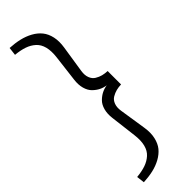

<svg xmlns="http://www.w3.org/2000/svg" viewBox="-301 -792 909 909"><g transform="rotate(-45 153.0 -337.5)"><path d="M275.9 -381.8V-292Q258.8 -291.5 243.4 -287.6Q228 -283.7 213.1 -274.9Q198.2 -266.1 191.2 -247.8Q184.1 -229.5 188 -204.1L209 -67.9Q214.8 -30.8 208 -0.7Q201.2 29.3 185.1 49.1Q168.9 68.8 143.6 82.8Q118.2 96.7 89.1 103.3Q60.1 109.9 24.9 111.8L20 71.8Q55.2 68.4 79.8 59.8Q104.5 51.3 123 34.7Q141.6 18.1 148.7 -9.8Q155.8 -37.6 150.9 -77.1L134.8 -209Q130.9 -239.7 137.7 -264.4Q144.5 -289.1 159.4 -303.7Q174.3 -318.4 190.7 -326.4Q207 -334.5 225.1 -336.9Q207 -339.4 190.7 -347.4Q174.3 -355.5 159.4 -370.1Q144.5 -384.8 137.7 -409.4Q130.9 -434.1 134.8 -464.8L150.9 -597.2Q155.8 -636.7 148.7 -664.6Q141.6 -692.4 123 -709Q104.5 -725.6 79.8 -734.1Q55.2 -742.7 20 -746.1L24.9 -787.1Q59.6 -785.2 88.9 -778.3Q118.2 -771.5 143.6 -757.6Q168.9 -743.7 185.3 -723.4Q201.7 -703.1 208.3 -673.1Q214.8 -643.1 209 -606L188 -470.2Q184.1 -444.8 191.2 -426.5Q198.2 -408.2 213.1 -399.2Q228 -390.1 243.4 -386.2Q258.8 -382.3 275.9 -381.8Z"/></g></svg>

Font: Sporting Grotesque
Style: Regular
Weight: 400
Designer: Lucas LE BIHAN
Foundry: Lucas LE BIHAN
Version: Version 2.001;PS 2.1;hotconv 1.0.88;makeotf.lib2.5.647800